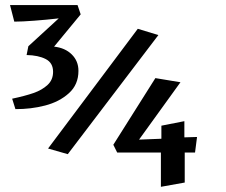

<svg xmlns="http://www.w3.org/2000/svg" viewBox="-20 -696 878 747"><path d="M186.5 -416.5Q186.5 -451.7 157.7 -466.3Q128.9 -481 83.5 -481.9L90.3 -516.1L208.5 -624.5Q161.6 -619.1 113.5 -615.5Q65.4 -611.8 35.6 -611.8L19 -676.3H281.7L293.9 -640.1L190.4 -514.6Q233.4 -509.8 259.3 -484.1Q285.2 -458.5 285.2 -420.4Q285.2 -366.7 248 -333.3Q210.9 -299.8 155.3 -285.4Q99.6 -271 40 -271.5L27.3 -312Q78.1 -322.8 110.8 -334.2Q143.6 -345.7 165 -365.5Q186.5 -385.3 186.5 -416.5ZM167 -118.2 516.1 -584 596.2 -559.6 243.7 -96.2ZM420.9 -132.8 584.5 -392.1 682.1 -376 521 -152.8 607.9 -156.2V-207L697.3 -224.6V-161.6L746.6 -163.1L738.8 -102.5H698.7V14.2L606 30.8V-102.5H436Z"/></svg>

Font: Vesper Libre Medium
Style: Regular
Weight: 500
Designer: Robert Keller & Kimya Gandhi
Foundry: Mota Italic
Version: Version 1.058